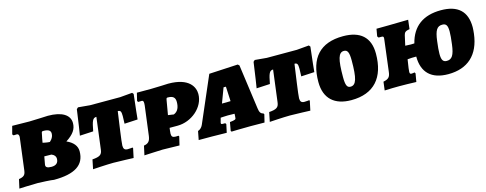

<svg xmlns="http://www.w3.org/2000/svg" viewBox="-42 -1038 3977 1570"><g transform="rotate(-15 1946.0 -252.5)"><path d="M454 -268C519 -310 545 -349 545 -400C545 -470 478 -510 362 -510C362 -510 230 -504 204 -504C179 -504 59 -506 59 -506L41 -438L50 -428C50 -428 68 -429 78 -429C88 -429 95 -420 95 -404C95 -401 94 -398 94 -395L60 -126C55 -90 42 -78 0 -71L-17 5C-17 5 87 0 140 0C163 0 258 5 275 9C452 9 538 -46 538 -163C538 -208 509 -244 454 -268ZM322 -299C303 -299 267 -307 263 -308C265 -317 272 -365 279 -391C281 -398 284 -400 295 -400C336 -400 355 -388 355 -362C355 -323 322 -299 322 -299ZM284 -99C247 -99 232 -109 236 -131L248 -197L308 -196C331 -187 343 -172 343 -153C343 -117 322 -99 284 -99Z M743 -399 709 -131C704 -89 687 -76 622 -71L606 8C606 8 725 0 779 0C827 0 950 5 950 5L967 -75L963 -80C963 -80 941 -77 922 -77C898 -77 887 -88 887 -116C887 -144 913 -319 924 -399C947 -399 953 -389 953 -349C953 -333 952 -312 951 -285L1063 -291C1063 -291 1074 -405 1086 -501L1076 -513L972 -504H718L618 -513L605 -501C593 -408 573 -285 573 -285L687 -291C703 -375 711 -399 743 -399Z M1114 -504 1098 -438 1105 -428C1105 -428 1122 -429 1135 -429C1145 -429 1150 -423 1150 -405C1150 -400 1150 -394 1149 -387L1117 -137C1111 -94 1096 -77 1058 -71L1041 7C1041 8 1161 0 1197 0C1233 0 1339 3 1339 3L1356 -69C1355 -72 1353 -73 1352 -76C1352 -76 1339 -75 1329 -75C1302 -75 1293 -84 1293 -108C1293 -115 1294 -123 1295 -133L1298 -157H1366C1483 -157 1597 -251 1597 -364C1597 -420 1560 -509 1380 -509C1380 -509 1273 -504 1234 -504ZM1360 -254 1312 -261C1319 -306 1327 -348 1333 -383C1336 -399 1338 -401 1347 -401C1391 -401 1410 -385 1410 -347C1410 -304 1397 -268 1360 -254Z M2034 -125 1982 -502 1970 -513 1726 -500 1558 -111C1549 -91 1533 -77 1516 -72L1502 1H1612C1661 1 1739 3 1739 3L1754 -67L1747 -76H1728C1717 -76 1712 -78 1712 -85C1712 -89 1713 -94 1716 -103L1723 -129C1720 -129 1771 -132 1784 -132L1841 -131L1840 -110C1840 -105 1839 -102 1839 -99C1839 -83 1832 -80 1787 -75L1774 -3L1780 4C1780 4 1862 1 1941 1C1988 1 2059 2 2059 2L2075 -64L2069 -73C2050 -76 2038 -89 2034 -125ZM1763 -238 1810 -363H1830L1836 -239C1818 -238 1811 -238 1799 -238Z M2239 -399 2205 -131C2200 -89 2183 -76 2118 -71L2102 8C2102 8 2221 0 2275 0C2323 0 2446 5 2446 5L2463 -75L2459 -80C2459 -80 2437 -77 2418 -77C2394 -77 2383 -88 2383 -116C2383 -144 2409 -319 2420 -399C2443 -399 2449 -389 2449 -349C2449 -333 2448 -312 2447 -285L2559 -291C2559 -291 2570 -405 2582 -501L2572 -513L2468 -504H2214L2114 -513L2101 -501C2089 -408 2069 -285 2069 -285L2183 -291C2199 -375 2207 -399 2239 -399Z M2794 9C2986 9 3085 -105 3085 -307C3085 -447 3005 -514 2861 -514C2666 -514 2570 -406 2570 -204C2570 -62 2653 9 2794 9ZM2815 -99C2786 -99 2775 -121 2775 -191C2775 -341 2791 -396 2837 -396C2867 -396 2879 -374 2879 -304C2879 -154 2863 -99 2815 -99Z M3689 -512C3539 -512 3444 -443 3410 -306C3400 -305 3390 -305 3380 -305C3364 -305 3348 -306 3333 -307L3352 -392C3358 -415 3367 -423 3402 -429L3411 -506C3362 -505 3281 -503 3244 -503C3221 -503 3171 -503 3142 -502L3131 -440L3140 -428H3162C3177 -428 3182 -426 3182 -412C3182 -407 3181 -401 3180 -393L3148 -135C3143 -92 3129 -78 3085 -69L3076 3C3123 1 3162 0 3200 0C3244 0 3288 1 3344 3L3356 -67L3349 -77C3346 -76 3339 -73 3325 -73C3314 -73 3309 -76 3309 -91C3309 -98 3310 -109 3312 -123L3323 -195C3349 -197 3374 -199 3397 -198C3397 -63 3472 9 3614 9C3779 9 3880 -82 3901 -256C3903 -276 3905 -294 3905 -311C3905 -445 3832 -512 3689 -512ZM3705 -219C3694 -129 3673 -99 3630 -99C3599 -99 3586 -117 3586 -170C3586 -196 3589 -231 3595 -277C3606 -366 3626 -395 3669 -395C3701 -395 3714 -379 3714 -326C3714 -300 3711 -265 3705 -219Z"/></g></svg>

Font: Alegreya SC Black
Style: Italic
Weight: 900
Italic angle: -7°
Designer: Juan Pablo del Peral
Foundry: Huerta Tipografica
Version: Version 2.007;PS 002.007;hotconv 1.0.88;makeotf.lib2.5.64775